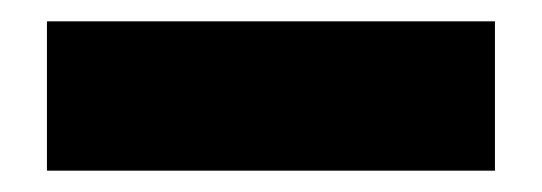

<svg xmlns="http://www.w3.org/2000/svg" viewBox="-20 -755 508 180"><path d="M24 -735H444V-595H24Z"/></svg>

Font: Enso Black
Style: Regular
Weight: 900
Designer: Coji Morishita
Foundry: UNDERFOREST DESIGN
Version: Version 1.000